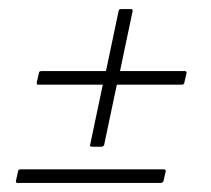

<svg xmlns="http://www.w3.org/2000/svg" viewBox="-20 -470 467 424"><path d="M183 -146Q181 -146 179.5 -147Q178 -148 179 -150L207 -283H64Q62 -283 61.5 -284.5Q61 -286 61 -287L66 -309Q66 -311 67.5 -312Q69 -313 71 -313H214L242 -446Q242 -448 244 -449Q246 -450 248 -450H270Q271 -450 272 -449Q273 -448 273 -446L245 -313H389Q390 -313 391 -312Q392 -311 392 -309L387 -287Q387 -286 385.5 -284.5Q384 -283 382 -283H238L210 -150Q209 -148 207.5 -147Q206 -146 205 -146ZM19 -66Q16 -66 15.5 -67.5Q15 -69 15 -70L20 -92Q20 -94 21.5 -95Q23 -96 26 -96H342Q344 -96 345 -95Q346 -94 346 -92L341 -70Q341 -69 339 -67.5Q337 -66 335 -66Z"/></svg>

Font: Glory Thin
Style: Italic
Weight: 100
Italic angle: -12°
Designer: Robert Leuschke
Foundry: Robert Leuschke
Version: Version 1.011